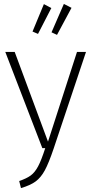

<svg xmlns="http://www.w3.org/2000/svg" viewBox="-20 -949 460 980"><path d="M254 -191Q229 -117 209 -80Q189 -43 162 -23Q135 -3 87 11L78 -25Q116 -38 137 -53.5Q158 -69 174.5 -100Q191 -131 211 -193H196L7 -684H55L225 -226L373 -684H419ZM306 -929 345 -909 271 -771 243 -784ZM204 -928 242 -908 174 -776 146 -788Z"/></svg>

Font: Fira Sans Extra Condensed ExtraLight
Style: Regular
Weight: 275
Width: 1
Designer: Carrois Corporate & Edenspiekermann AG
Foundry: Carrois Corporate GbR & Edenspiekermann AG
Version: Version 4.203